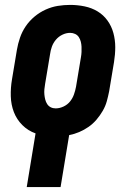

<svg xmlns="http://www.w3.org/2000/svg" viewBox="-20 -548 540 783"><path d="M89 215 125 -4Q94 -15 71 -38Q48 -61 36.5 -91Q25 -121 24 -155.5Q23 -190 29 -225L49 -345Q53 -369 61.5 -394Q70 -419 85 -441Q100 -463 121 -480.5Q142 -498 166.5 -509Q191 -520 216 -524Q241 -528 266 -528Q296 -528 325 -522Q354 -516 378 -501.5Q402 -487 418.5 -464Q435 -441 442.5 -413Q450 -385 450 -355.5Q450 -326 445 -295L425 -175Q421 -155 415.5 -135Q410 -115 399 -96Q388 -77 373.5 -60Q359 -43 341 -30.5Q323 -18 303 -9.5Q283 -1 262 3L227 215ZM207 -106Q223 -106 239 -113.5Q255 -121 265.5 -134Q276 -147 281.5 -162.5Q287 -178 290 -194L310 -314Q312 -325 312.5 -336Q313 -347 312.5 -357.5Q312 -368 309.5 -378Q307 -388 301.5 -396.5Q296 -405 286.5 -409.5Q277 -414 266 -414Q250 -414 234.5 -406.5Q219 -399 208 -386Q197 -373 191.5 -357.5Q186 -342 184 -326L164 -206Q162 -195 161 -184Q160 -173 161 -162.5Q162 -152 164.5 -142Q167 -132 172.5 -123.5Q178 -115 187 -110.5Q196 -106 207 -106Z"/></svg>

Font: Iosevka Heavy Oblique
Style: Regular
Weight: 900
Italic angle: -9°
Monospace: yes
Designer: Belleve Invis
Foundry: Belleve Invis
Version: Version 32.5.0; ttfautohint (v1.8.4)